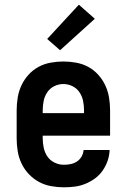

<svg xmlns="http://www.w3.org/2000/svg" viewBox="-20 -790 540 818"><path d="M252 8Q225 8 197.5 3Q170 -2 146 -15Q122 -28 103 -48Q84 -68 72 -93Q60 -118 55.5 -145.5Q51 -173 51 -200V-320Q51 -347 55.5 -374.5Q60 -402 71.5 -426.5Q83 -451 101.5 -471.5Q120 -492 144 -505Q168 -518 195.5 -523Q223 -528 250 -528Q277 -528 304.5 -523Q332 -518 356 -505Q380 -492 398.5 -471.5Q417 -451 428.5 -426.5Q440 -402 444.5 -374.5Q449 -347 449 -320V-212H162V-200Q162 -180 166.5 -159.5Q171 -139 182.5 -122.5Q194 -106 213 -97Q232 -88 252 -88Q267 -88 281.5 -91Q296 -94 308 -102Q320 -110 327.5 -123Q335 -136 336 -151H447Q446 -127 438.5 -105Q431 -83 417.5 -63.5Q404 -44 385 -30Q366 -16 344 -7Q322 2 299 5Q276 8 252 8ZM162 -308H338V-320Q338 -340 334 -360Q330 -380 318.5 -397Q307 -414 288.5 -423Q270 -432 250 -432Q230 -432 211.5 -423Q193 -414 181.5 -397Q170 -380 166 -360Q162 -340 162 -320ZM236 -576 181 -624 316 -770 384 -710Z"/></svg>

Font: Iosevka SS04
Style: Bold
Weight: 700
Monospace: yes
Designer: Belleve Invis
Foundry: Belleve Invis
Version: Version 19.0.0; ttfautohint (v1.8.4)